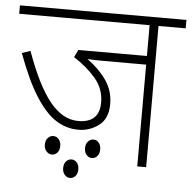

<svg xmlns="http://www.w3.org/2000/svg" viewBox="-51 -673 793 795"><g transform="rotate(5 346.0 -275.0)"><path d="M579 -587V0H542V-423H363Q327 -423 298 -425Q348 -389 378 -345.5Q408 -302 408 -247Q408 -187 370.5 -158.5Q333 -130 285 -130Q235 -130 191.5 -158Q148 -186 107 -250.5Q66 -315 25 -426L60 -438Q110 -298 163.5 -232Q217 -166 282 -166Q370 -166 370 -251Q370 -307 333.5 -350Q297 -393 242 -428L257 -459H542V-587H0V-622H692V-587ZM320 -57Q320 -74 329.5 -84.5Q339 -95 352 -95Q366 -95 374.5 -84Q383 -73 383 -57Q383 -38 373.5 -28Q364 -18 352 -18Q339 -18 329.5 -28.5Q320 -39 320 -57ZM153 -57Q153 -74 162.5 -84.5Q172 -95 185 -95Q199 -95 208 -84Q217 -73 217 -57Q217 -38 207.5 -28Q198 -18 185 -18Q173 -18 163 -28.5Q153 -39 153 -57ZM237 33Q237 16 246 5.5Q255 -5 269 -5Q282 -5 291 5.5Q300 16 300 33Q300 52 290.5 62Q281 72 269 72Q256 72 246.5 61.5Q237 51 237 33Z"/></g></svg>

Font: Noto Sans Devanagari ExtraLight
Style: Regular
Weight: 200
Designer: Jelle Bosma - Monotype Design Team
Foundry: Monotype Imaging Inc.
Version: Version 2.004; ttfautohint (v1.8.4.7-5d5b)